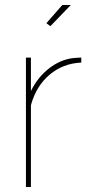

<svg xmlns="http://www.w3.org/2000/svg" viewBox="-20 -750 363 770"><path d="M306 -499Q233 -496 179 -450.5Q125 -405 104 -328V0H84V-519H104V-385Q131 -440 176.5 -475.5Q222 -511 273 -517Q283 -518 291.5 -518.5Q300 -519 306 -519ZM182 -645 166 -657 230 -730H264Z"/></svg>

Font: Raleway Thin
Style: Regular
Weight: 100
Designer: Matt McInerney, Pablo Impallari, Rodrigo Fuenzalida
Foundry: Matt McInerney, Pablo Impallari, Rodrigo Fuenzalida
Version: Version 4.026